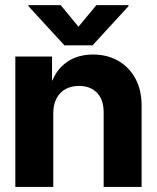

<svg xmlns="http://www.w3.org/2000/svg" viewBox="-20 -739 620 759"><path d="M190.6 -289.5V0H40.6V-515.6H185.7V-421.5H187.7Q205.7 -467.3 247 -495.4Q288.4 -523.4 348.2 -523.4Q403.7 -523.4 446.9 -498.9Q490.1 -474.3 515 -429Q539.8 -383.6 539.8 -320.9V0H389.8V-294.5Q389.8 -345 363.6 -372.2Q337.3 -399.4 291.8 -399.4Q262.7 -399.4 239.8 -387.2Q217 -375 203.8 -350.6Q190.6 -326.2 190.6 -289.5ZM219.9 -718.8 290.2 -633.4 361.1 -718.8H487.9V-714.5L345.9 -559.8H234.6L92.6 -714.5V-718.8Z"/></svg>

Font: Inter Display V
Style: Regular
Weight: 400
Designer: Rasmus Andersson
Foundry: rsms
Version: Version 3.015;git-src